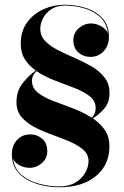

<svg xmlns="http://www.w3.org/2000/svg" viewBox="-20 -780 522 810"><path d="M441.5 -162Q441.5 -84 384.5 -37Q327.5 10 230 10Q197 10 162 2.8Q127 -4.5 97 -20.5Q67 -36.5 48.5 -63.2Q30 -90 30 -129Q30 -166.5 52.2 -189.8Q74.5 -213 107.5 -213Q137 -213 158.2 -194.5Q179.5 -176 179.5 -142Q179.5 -111.5 156.5 -91.8Q133.5 -72 104.5 -72Q82.5 -72 62.8 -82.5Q43 -93 35 -110.5Q41 -67 72.2 -41.2Q103.5 -15.5 146.5 -4.5Q189.5 6.5 230 6.5Q271.5 6.5 298.8 -10.2Q326 -27 339.8 -51.8Q353.5 -76.5 353.5 -100Q353.5 -128.5 331.5 -148Q309.5 -167.5 275 -182.2Q240.5 -197 201.5 -211Q162.5 -225 128 -242.5Q93.5 -260 71.5 -285.5Q49.5 -311 49.5 -349Q49.5 -396 75.5 -429Q101.5 -462 131 -482.5Q103 -502 85.2 -529.5Q67.5 -557 67.5 -596Q67.5 -648 94 -684.8Q120.5 -721.5 163 -740.8Q205.5 -760 253.5 -760Q297.5 -760 340.2 -747Q383 -734 411.2 -704.2Q439.5 -674.5 439.5 -624.5Q439.5 -587 417 -563.5Q394.5 -540 361.5 -540Q332 -540 310.8 -558.5Q289.5 -577 289.5 -610.5Q289.5 -641.5 312.5 -661.2Q335.5 -681 364.5 -681Q386.5 -681 407 -669Q427.5 -657 435 -640Q430 -683 402 -708.5Q374 -734 334.2 -745.2Q294.5 -756.5 253.5 -756.5Q220.5 -756.5 197.5 -741.8Q174.5 -727 162.2 -704.5Q150 -682 150 -658.5Q150 -628 171 -606.5Q192 -585 225.2 -568.2Q258.5 -551.5 296 -535.2Q333.5 -519 366.8 -499.5Q400 -480 421 -453.2Q442 -426.5 442 -388Q442 -348.5 421.5 -323.8Q401 -299 371.5 -280.5Q402.5 -260.5 422 -232Q441.5 -203.5 441.5 -162ZM115 -438.5Q115 -408.5 140.2 -388.8Q165.5 -369 205 -354Q244.5 -339 287.8 -322.8Q331 -306.5 367 -283.5Q383.5 -299 383.5 -323.5Q383.5 -354.5 358.2 -374.2Q333 -394 293.8 -409Q254.5 -424 211.8 -440.2Q169 -456.5 134 -480Q125 -472 120 -461.8Q115 -451.5 115 -438.5Z"/></svg>

Font: Bodoni* 48
Style: Bold
Weight: 700
Version: Version 2.2